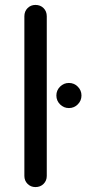

<svg xmlns="http://www.w3.org/2000/svg" viewBox="-20 -755 351 780"><path d="M124 5Q105 5 92 -8Q79 -21 79 -40V-689Q79 -709 92 -722Q105 -735 124 -735Q144 -735 157 -722Q170 -709 170 -689V-40Q170 -21 157 -8Q144 5 124 5ZM260 -316Q239 -316 224 -331Q209 -346 209 -367Q209 -388 224 -403Q239 -418 260 -418Q281 -418 296 -403Q311 -388 311 -367Q311 -346 296 -331Q281 -316 260 -316Z"/></svg>

Font: Varela Round
Style: Regular
Weight: 400
Designer: Joe Prince, Avraham Cornfeld
Foundry: Joe Prince, Avraham Cornfeld
Version: Version 3.010; ttfautohint (v1.8.4.7-5d5b)